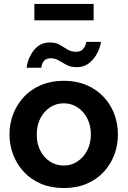

<svg xmlns="http://www.w3.org/2000/svg" viewBox="-20 -942 646 972"><path d="M303 10Q239 10 188 -11.5Q137 -33 101.5 -71Q66 -109 47 -158Q28 -207 28 -261Q28 -316 47 -365Q66 -414 101.5 -452Q137 -490 188 -511.5Q239 -533 303 -533Q367 -533 417.5 -511.5Q468 -490 504 -452Q540 -414 558.5 -365Q577 -316 577 -261Q577 -207 558.5 -158Q540 -109 504.5 -71Q469 -33 418 -11.5Q367 10 303 10ZM166 -261Q166 -215 184 -179.5Q202 -144 233 -124Q264 -104 303 -104Q341 -104 372 -124.5Q403 -145 421.5 -180.5Q440 -216 440 -262Q440 -307 421.5 -343Q403 -379 372 -399Q341 -419 303 -419Q264 -419 233 -398.5Q202 -378 184 -342.5Q166 -307 166 -261ZM368 -602Q338 -602 316.5 -613.5Q295 -625 277 -636Q259 -647 237 -647Q215 -647 204.5 -635.5Q194 -624 191.5 -612Q189 -600 189 -599H115Q115 -608 121 -629Q127 -650 140.5 -672.5Q154 -695 176.5 -711Q199 -727 232 -727Q263 -727 283 -715Q303 -703 321.5 -691.5Q340 -680 364 -680Q388 -680 399 -692Q410 -704 413.5 -716Q417 -728 417 -730H491Q491 -723 485 -703Q479 -683 464.5 -659.5Q450 -636 426.5 -619Q403 -602 368 -602ZM154 -839V-922H454V-839Z"/></svg>

Font: Raleway Thin
Style: Bold
Weight: 700
Version: Version 4.026